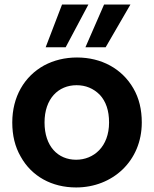

<svg xmlns="http://www.w3.org/2000/svg" viewBox="-20 -816 678 845"><path d="M71 -127C119 -40 208 9 315 9C475 9 604 -107 604 -277C604 -334 592 -384 567 -427C517 -514 426 -563 319 -563C266 -563 217 -551 174 -528C87 -480 34 -390 34 -277C34 -220 46 -170 71 -127ZM176 -277C176 -382 237 -441 317 -441C357 -441 391 -427 419 -399C446 -370 460 -330 460 -277C460 -170 392 -113 315 -113C235 -113 176 -172 176 -277ZM445 -608 554 -796H438L356 -608ZM269 -608 369 -796H253L181 -608Z"/></svg>

Font: Poppins SemiBold
Style: Regular
Weight: 600
Designer: Ninad Kale (Devanagari), Jonny Pinhorn (Latin)
Foundry: Indian Type Foundry
Version: 4.004